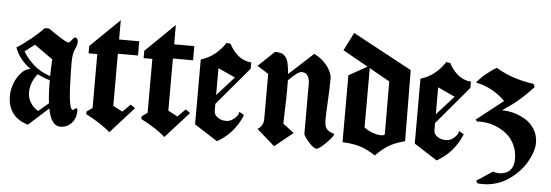

<svg xmlns="http://www.w3.org/2000/svg" viewBox="-55 -963 3658 1274"><g transform="rotate(5 1774.0 -325.5)"><path d="M138.2 -362.8Q61.5 -417.5 32.2 -497.1Q75.7 -523.9 126.5 -565.4Q177.2 -606.9 209 -641.1H237.8Q242.2 -637.7 250 -632.3Q257.8 -627 278.3 -612.8Q298.8 -598.6 315.7 -587.9Q332.5 -577.1 349.6 -568.4Q366.7 -559.6 373 -559.6Q380.9 -559.6 394 -578.1Q407.2 -596.7 415.5 -596.7Q423.8 -596.7 429.2 -588.6Q434.6 -580.6 434.6 -570.8Q434.6 -557.1 430.2 -543.5Q425.8 -529.8 420.2 -519Q414.6 -508.3 410.2 -486.1Q405.8 -463.9 405.8 -434.6Q405.8 -397 406.5 -360.4Q407.2 -323.7 409.9 -260.3Q412.6 -196.8 420.4 -157Q428.2 -117.2 439.9 -116.2Q444.8 -116.2 452.6 -123.3Q460.4 -130.4 463.9 -130.4Q472.2 -130.4 472.2 -111.8Q472.2 -85 461.7 -60.1Q451.2 -35.2 426.5 -16.8Q401.9 1.5 367.7 1.5Q306.6 1.5 285.2 -112.8L152.8 6.8Q114.7 -4.4 91.3 -20.5Q17.1 -70.3 17.1 -173.8Q17.1 -214.8 33.4 -257.8Q49.8 -300.8 78.4 -331.1Q106.9 -361.3 138.2 -362.8ZM188.5 -332.5Q141.6 -272.9 141.6 -208Q141.6 -168 162.6 -136.5Q183.6 -105 212.9 -89.8L279.8 -147Q272 -207.5 272 -299.8Q231 -311 188.5 -332.5ZM88.4 -476.1Q113.3 -432.6 158.7 -390.9Q204.1 -349.1 272 -326.7Q272.5 -377 275.9 -439L153.8 -525.9Z M512.7 -548.8 706.5 -737.8V-608.9H840.8V-514.2H706.5V-167L769.5 -133.8L820.8 -185.1L851.6 -164.1L694.8 9.8Q673.3 -11.7 627.7 -41.7Q582 -71.8 532.7 -96.2V-113.8L570.8 -141.1V-500H512.7Z M879.4 -548.8 1073.2 -737.8V-608.9H1207.5V-514.2H1073.2V-167L1136.2 -133.8L1187.5 -185.1L1218.3 -164.1L1061.5 9.8Q1040 -11.7 994.4 -41.7Q948.7 -71.8 899.4 -96.2V-113.8L937.5 -141.1V-500H879.4Z M1257.8 -91.8V-523.9Q1357.4 -554.2 1418.9 -648.9L1446.3 -645Q1454.6 -627 1467.5 -609.4Q1480.5 -591.8 1498.5 -575Q1516.6 -558.1 1541.3 -546.9Q1565.9 -535.6 1593.3 -534.2V-492.2L1379.9 -239.3V-192.9Q1379.9 -165 1405.8 -148.4Q1431.6 -131.8 1462.9 -132.8Q1491.2 -133.3 1517.1 -156.5Q1543 -179.7 1543 -200.2L1576.2 -182.1Q1525.9 -57.6 1412.1 6.8ZM1379.9 -297.9 1494.1 -424.8 1379.9 -477.1Z M2127 -480Q2127 -413.6 2122.1 -323Q2117.2 -232.4 2117.2 -199.2Q2117.2 -174.3 2121.3 -158.4Q2125.5 -142.6 2136 -133.1Q2146.5 -123.5 2154.8 -119.6Q2163.1 -115.7 2180.7 -109.9Q2182.6 -109.4 2182.6 -106.9Q2182.6 -92.8 2136.5 -46.9Q2090.3 -1 2074.2 -1Q2055.7 -1 2025.6 -34.4Q1995.6 -67.9 1985.8 -89.8V-430.2Q1985.8 -440.4 1983.6 -450.7Q1981.4 -460.9 1976.3 -472.9Q1971.2 -484.9 1959.7 -492.2Q1948.2 -499.5 1932.1 -499.5Q1907.7 -499.5 1845.7 -436.5Q1848.1 -344.7 1840.8 -147.9L1914.6 -91.8L1792.5 6.8L1672.9 -98.1L1675.8 -99.6Q1678.7 -101.6 1680.4 -102.8Q1682.1 -104 1685.5 -106.9Q1689 -109.9 1691.7 -112.8Q1694.3 -115.7 1697.5 -119.9Q1700.7 -124 1703.1 -129.2Q1705.6 -134.3 1707.8 -140.1Q1710 -146 1710.9 -153.3Q1711.9 -160.6 1711.9 -168.9V-467.8L1636.7 -515.1L1744.6 -617.2Q1769.5 -617.2 1784.7 -612.8Q1799.8 -608.4 1813 -594.2Q1826.2 -580.1 1833 -552Q1839.8 -523.9 1843.3 -478L2004.9 -627Q2038.1 -610.4 2063.5 -587.6Q2088.9 -564.9 2101.8 -543.7Q2114.7 -522.5 2120.8 -506.1Q2127 -489.7 2127 -480Z M2379.9 -564.9V-169.9Q2409.7 -147 2443.4 -136.5Q2477.1 -126 2497.1 -127.7Q2517.1 -129.4 2517.6 -136.2L2516.6 -487.8ZM2364.3 -573.2 2195.8 -668 2256.8 -788.1 2651.9 -575.2 2655.8 -102.1Q2630.4 -95.2 2614.3 -89.8Q2598.1 -84.5 2571.5 -72.3Q2544.9 -60.1 2518.1 -39.6Q2491.2 -19 2463.9 9.8Q2449.7 0.5 2441.4 -4.6Q2433.1 -9.8 2409.2 -21.7Q2385.3 -33.7 2363.8 -40.5Q2342.3 -47.4 2309.3 -53.2Q2276.4 -59.1 2242.7 -59.1V-504.9Z M2721.2 -91.8V-523.9Q2820.8 -554.2 2882.3 -648.9L2909.7 -645Q2918 -627 2930.9 -609.4Q2943.8 -591.8 2961.9 -575Q2980 -558.1 3004.6 -546.9Q3029.3 -535.6 3056.6 -534.2V-492.2L2843.3 -239.3V-192.9Q2843.3 -165 2869.1 -148.4Q2895 -131.8 2926.3 -132.8Q2954.6 -133.3 2980.5 -156.5Q3006.3 -179.7 3006.3 -200.2L3039.6 -182.1Q2989.3 -57.6 2875.5 6.8ZM2843.3 -297.9 2957.5 -424.8 2843.3 -477.1Z M3090.8 -530.8Q3110.8 -558.1 3149.9 -590.8Q3189 -623.5 3220.2 -640.1Q3221.7 -639.2 3225.1 -637.2Q3327.6 -575.2 3472.2 -555.2L3481 -534.2Q3425.8 -476.6 3387.5 -443.1Q3349.1 -409.7 3277.8 -361.8Q3314.9 -363.3 3356 -352.3Q3397 -341.3 3434.8 -318.8Q3472.7 -296.4 3497.3 -256.6Q3522 -216.8 3522 -167Q3522 -137.7 3510.3 -102.8Q3498.5 -67.9 3477.1 -32Q3455.6 3.9 3422.9 36.4Q3390.1 68.8 3351.3 93Q3312.5 117.2 3262.2 128.9Q3211.9 140.6 3159.2 134.8L3147.9 118.2L3254.9 47.9Q3270 53.7 3287.8 55.2Q3305.7 56.6 3324.2 52Q3342.8 47.4 3357.9 36.6Q3373 25.9 3382.8 4.2Q3392.6 -17.6 3392.6 -47.4Q3392.6 -96.7 3374.3 -137.5Q3356 -178.2 3327.1 -204.1Q3298.3 -230 3262 -247.1Q3225.6 -264.2 3189.7 -270.3Q3153.8 -276.4 3121.1 -273.9L3108.9 -285.2L3287.1 -424.8Q3202.6 -509.3 3090.8 -530.8Z"/></g></svg>

Font: KJV1611
Style: Regular
Weight: 400
Version: Version 3.6.1